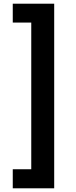

<svg xmlns="http://www.w3.org/2000/svg" viewBox="-20 -852 411 1038"><path d="M49 63H149V-730H49V-832H273V166H49Z"/></svg>

Font: Noto Sans Devanagari UI SemiCondensed
Style: Bold
Weight: 700
Width: 4
Designer: Jelle Bosma - Monotype Design Team
Foundry: Monotype Imaging Inc.
Version: Version 2.004; ttfautohint (v1.8.4.7-5d5b)